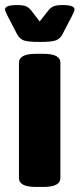

<svg xmlns="http://www.w3.org/2000/svg" viewBox="-33 -738 315 760"><path d="M111 2Q75 2 58.5 -7Q42 -16 42 -33V-490Q42 -507 58.5 -516Q75 -525 111 -525H137Q173 -525 189.5 -516Q206 -507 206 -490V-33Q206 -16 189.5 -7Q173 2 137 2ZM214 -718Q262 -718 262 -701Q262 -694 252 -675L214 -602Q205 -585 189 -578.5Q173 -572 124 -572Q76 -572 60 -578.5Q44 -585 35 -602L-3 -675Q-13 -694 -13 -701Q-13 -718 35 -718Q58 -718 70 -713Q82 -708 91 -696L124 -653L158 -696Q167 -708 179 -713Q191 -718 214 -718Z"/></svg>

Font: Asap Semi Condensed ExtraBold
Style: Regular
Weight: 800
Width: 4
Designer: Pablo Cosgaya
Foundry: Omnibus-Type
Version: Version 3.001; ttfautohint (v1.8.4.7-5d5b)